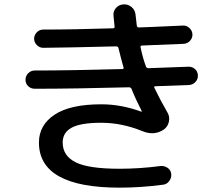

<svg xmlns="http://www.w3.org/2000/svg" viewBox="-20 -823 1040 893"><path d="M141.6 -410.2Q124 -410.2 111.3 -421.9Q98.6 -433.6 98.6 -451.7Q98.6 -469.7 111.3 -482.4Q124 -495.1 141.6 -495.1Q308.6 -495.1 548.8 -502Q556.6 -502 554.7 -508.8Q542 -553.7 531.2 -598.6Q529.3 -606.4 521.5 -607.4Q291 -601.6 180.7 -600.6Q164.1 -600.6 151.4 -613.3Q138.7 -626 138.7 -643.1Q138.7 -660.2 151.4 -672.9Q164.1 -685.5 180.7 -685.5Q322.3 -685.5 505.9 -691.4Q514.6 -691.4 512.7 -701.2Q508.8 -733.4 507.8 -750Q505.9 -771.5 520 -786.6Q534.2 -801.8 555.2 -802.7Q576.2 -803.7 592.3 -790Q608.4 -776.4 610.4 -754.9L616.2 -704.1Q618.2 -695.3 625 -695.3Q656.2 -696.3 689.9 -697.8Q723.6 -699.2 765.6 -701.2Q807.6 -703.1 831.1 -704.1Q847.7 -705.1 860.8 -692.9Q874 -680.7 875 -664.1Q876 -646.5 863.8 -633.3Q851.6 -620.1 834 -619.1Q706.1 -613.3 641.6 -611.3Q631.8 -611.3 633.8 -602.5Q644.5 -551.8 659.2 -512.7Q662.1 -505.9 670.9 -505.9Q792 -509.8 855.5 -512.7Q873 -513.7 886.2 -502.4Q899.4 -491.2 900.4 -473.1Q901.4 -455.1 889.2 -441.9Q877 -428.7 859.4 -427.7L703.1 -421.9Q694.3 -421.9 698.2 -414.1Q727.5 -353.5 758.8 -299.8Q770.5 -280.3 765.6 -257.3Q760.7 -234.4 742.2 -220.7Q697.3 -190.4 642.6 -212.9Q546.9 -252 451.2 -252Q354.5 -252 313 -229Q271.5 -206.1 271.5 -160.2Q271.5 -98.6 331.5 -68.4Q391.6 -38.1 536.1 -38.1Q628.9 -38.1 726.6 -50.8Q744.1 -52.7 759.3 -42.5Q774.4 -32.2 776.4 -14.2Q778.3 3.9 767.1 19Q755.9 34.2 738.3 36.1Q634.8 49.8 536.1 49.8Q161.1 49.8 161.1 -160.2Q161.1 -241.2 233.9 -289.6Q306.6 -337.9 451.2 -337.9Q543.9 -337.9 636.7 -303.7H638.7Q639.6 -304.7 639.6 -305.7Q611.3 -360.4 591.8 -409.2Q588.9 -417 579.1 -417Q321.3 -410.2 141.6 -410.2Z"/></svg>

Font: Rounded Mgen+ 1mn medium
Style: Regular
Weight: 500
Designer: [Source Han Sans]
Ryoko NISHIZUKA  (kana & ideographs); Paul D. Hunt (Latin, Greek & Cyrillic); Wenlong ZHANG  (bopomofo
Version: Version 1.059.20150602